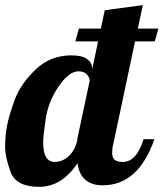

<svg xmlns="http://www.w3.org/2000/svg" viewBox="-33 -720 636 746"><path d="M134.8 -166Q134.8 -90.8 179.7 -90.8Q209 -90.8 233.4 -112.8Q257.8 -134.8 267.1 -173.8V-179.2L315.9 -408.2Q308.1 -442.9 271.5 -442.9Q234.9 -442.9 194.8 -384.3Q154.8 -325.7 144.8 -259Q134.8 -192.4 134.8 -166ZM244.1 -504.9Q286.6 -504.9 305.9 -490.2Q325.2 -475.6 325.2 -454.1V-450.2L348.1 -559.1H259.8L273.4 -608.9H358.9L374 -680.2L522 -700.2L502.4 -608.9H582.5L568.4 -559.1H491.7L407.2 -160.2Q402.8 -145 402.8 -126Q402.8 -106.9 412.8 -98.9Q422.9 -90.8 443.8 -90.8Q497.6 -90.8 524.9 -179.2H566.9Q504.4 0 366.2 0Q279.8 0 268.1 -85.9Q207.5 5.9 118.7 5.9Q29.3 5.9 8.1 -52.2Q-13.2 -110.4 -13.2 -149.4Q-13.2 -188.5 -6.3 -227.8Q0.5 -267.1 23.2 -329.8Q45.9 -392.6 104 -448.7Q162.1 -504.9 244.1 -504.9Z"/></svg>

Font: Lobster-Regular
Style: Regular
Weight: 400
Designer: Pablo Impallari
Foundry: Pablo Impallari
Version: Version 1.007; ttfautohint (v1.1) -l 8 -r 50 -G 50 -x 14 -D 